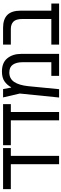

<svg xmlns="http://www.w3.org/2000/svg" viewBox="672 -1316 644 2029"><g transform="rotate(-90 994.5 -302.0)"><path d="M273 0V-510H10V-592H444V-510H361V0Z M737 0V-510H474V-592H908V-510H825V0Z M1253 -604Q1347 -604 1393 -546.5Q1439 -489 1439 -401V0H1207V-82H1351V-387Q1351 -450 1325.5 -488Q1300 -526 1242 -526Q1177 -526 1142.5 -474.5Q1108 -423 1098 -327L1066 0H978L1020 -415L979 -592H1067L1083 -507H1087Q1109 -549 1148 -576.5Q1187 -604 1253 -604Z M1537 0V-82H1808V-385Q1808 -456 1779.5 -483Q1751 -510 1703 -510H1537V-592H1715Q1805 -592 1850.5 -547Q1896 -502 1896 -403V-82H1971V0Z"/></g></svg>

Font: Noto Sans Hebrew SemiCondensed
Style: Regular
Weight: 400
Width: 4
Designer: Monotype Design Team
Foundry: Monotype Imaging Inc.
Version: Version 2.004; ttfautohint (v1.8.4.7-5d5b)